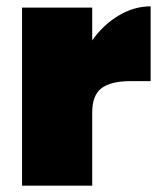

<svg xmlns="http://www.w3.org/2000/svg" viewBox="-20 -588 507 608"><path d="M272 -231V0H49.8V-564H272V-460Q306.2 -508.8 355 -538.3Q403.8 -567.9 457 -567.9V-331.1H394Q331.1 -331.1 301.5 -308.8Q272 -286.6 272 -231Z"/></svg>

Font: SVN-Poppins Black
Style: Regular
Weight: 900
Designer: Ninad Kale (Devanagari), Jonny Pinhorn (Latin)
Foundry: Indian Type Foundry
Version: Version 3.002 2017